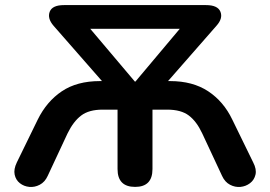

<svg xmlns="http://www.w3.org/2000/svg" viewBox="-20 -725 1059 753"><path d="M510 8Q441 8 441 -62V-295H382Q329 -295 298.5 -272Q268 -249 245 -202L167 -35Q156 -11 136 -0.5Q116 10 95 8Q74 6 58 -6.5Q42 -19 37.5 -40Q33 -61 46 -88L128 -256Q163 -327 222.5 -367Q282 -407 372 -407H380L190 -624Q165 -653 175 -679Q185 -705 231 -705H788Q834 -705 844.5 -679Q855 -653 829 -624L639 -407H647Q736 -407 796.5 -367Q857 -327 891 -256L973 -88Q987 -61 982 -40Q977 -19 960.5 -6.5Q944 6 923 8Q902 10 882 -0.5Q862 -11 851 -35L773 -202Q751 -249 720.5 -272Q690 -295 636 -295H578V-62Q578 8 510 8ZM509 -405H511L685 -612H334Z"/></svg>

Font: Chiron GoRound TC SB
Style: Regular
Weight: 500
Designer: Ryoko NISHIZUKA 西塚涼子 (kana, bopomofo & ideographs); Paul D. Hunt (Latin, Greek & Cyrillic); Sandoll Communications 산돌커뮤니
Foundry: Adobe
Version: Version 1.000;hotconv 1.1.1;makeotfexe 2.6.0